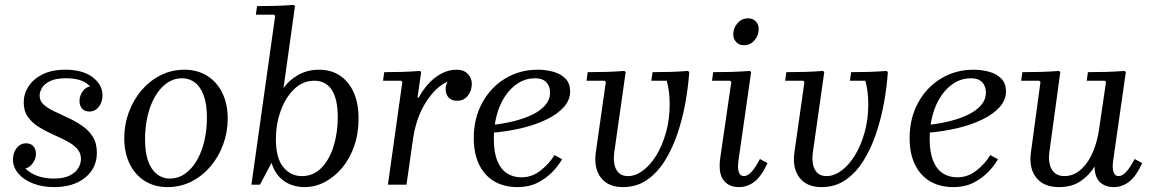

<svg xmlns="http://www.w3.org/2000/svg" viewBox="-20 -755 4710 785"><path d="M202 10Q154 10 116 -4.5Q78 -19 55.5 -45Q33 -71 33 -103Q33 -130 48 -149.5Q63 -169 87 -169Q106 -169 116.5 -157Q127 -145 127 -126Q127 -104 111.5 -84.5Q96 -65 72 -65Q53 -65 47 -77Q41 -89 41 -103H68Q68 -72 106.5 -48.5Q145 -25 200 -25Q241 -25 265.5 -37.5Q290 -50 300.5 -68.5Q311 -87 311 -105Q311 -131 294 -148.5Q277 -166 250.5 -179.5Q224 -193 194 -206.5Q164 -220 137.5 -236.5Q111 -253 94 -277Q77 -301 77 -336Q77 -371 96.5 -401.5Q116 -432 154 -451Q192 -470 247 -470Q318 -470 358.5 -439.5Q399 -409 399 -365Q399 -338 384 -318.5Q369 -299 345 -299Q326 -299 315.5 -311Q305 -323 305 -342Q305 -365 320 -384Q335 -403 360 -403Q380 -403 385.5 -391Q391 -379 391 -365H364Q364 -392 335 -413.5Q306 -435 250 -435Q207 -435 183.5 -423Q160 -411 151 -394.5Q142 -378 142 -364Q142 -342 159 -327Q176 -312 202.5 -299.5Q229 -287 259 -273Q289 -259 315.5 -241Q342 -223 359 -196.5Q376 -170 376 -131Q376 -88 354 -56.5Q332 -25 293 -7.5Q254 10 202 10Z M734 -470Q787 -470 827 -445Q867 -420 889 -375Q911 -330 911 -270Q911 -215 892.5 -164.5Q874 -114 841 -75Q808 -36 763 -13Q718 10 665 10Q612 10 572 -15Q532 -40 510 -85.5Q488 -131 488 -190Q488 -245 506.5 -295.5Q525 -346 558 -385Q591 -424 636 -447Q681 -470 734 -470ZM674 -25Q709 -25 737 -45Q765 -65 785 -99.5Q805 -134 815.5 -179Q826 -224 826 -274Q826 -329 813 -364.5Q800 -400 777 -417.5Q754 -435 725 -435Q690 -435 662 -415Q634 -395 614 -360.5Q594 -326 583.5 -281Q573 -236 573 -186Q573 -131 586 -95.5Q599 -60 622 -42.5Q645 -25 674 -25Z M1008 0 1105 -690 1100 -695H1026L1031 -730Q1070 -730 1105.5 -731Q1141 -732 1181 -735L1186 -730L1139 -394Q1162 -428 1200 -449Q1238 -470 1284 -470Q1333 -470 1369 -446.5Q1405 -423 1425.5 -378.5Q1446 -334 1446 -270Q1446 -209 1428 -157.5Q1410 -106 1378.5 -68.5Q1347 -31 1307.5 -10.5Q1268 10 1224 10Q1197 10 1170.5 0.5Q1144 -9 1123 -30.5Q1102 -52 1090 -89L1043 0ZM1108 -186Q1108 -109 1138 -72Q1168 -35 1214 -35Q1262 -35 1295 -69.5Q1328 -104 1344.5 -159Q1361 -214 1361 -275Q1361 -350 1336.5 -387.5Q1312 -425 1265 -425Q1218 -425 1182.5 -390.5Q1147 -356 1127.5 -301.5Q1108 -247 1108 -186Z M1566 0 1625 -420 1620 -425H1546L1551 -460Q1590 -460 1623.5 -461Q1657 -462 1697 -465L1702 -460L1687 -356H1692Q1706 -383 1729 -409.5Q1752 -436 1782.5 -453Q1813 -470 1847 -470Q1876 -470 1892.5 -453Q1909 -436 1909 -412Q1909 -385 1893 -364Q1877 -343 1849 -343Q1827 -343 1814.5 -356Q1802 -369 1802 -391Q1802 -405 1810 -421Q1764 -402 1723.5 -340.5Q1683 -279 1669 -190L1642 0Z M2096 10Q2041 10 2001 -13.5Q1961 -37 1939 -82Q1917 -127 1917 -190Q1917 -271 1951.5 -334.5Q1986 -398 2045.5 -434Q2105 -470 2179 -470Q2212 -470 2242.5 -461.5Q2273 -453 2292 -433.5Q2311 -414 2311 -381Q2311 -346 2285 -317Q2259 -288 2213.5 -266Q2168 -244 2110 -230.5Q2052 -217 1989 -212V-244Q2039 -249 2082.5 -260Q2126 -271 2159 -287.5Q2192 -304 2210.5 -326.5Q2229 -349 2229 -376Q2229 -403 2213.5 -419Q2198 -435 2168 -435Q2131 -435 2100 -416Q2069 -397 2046 -363Q2023 -329 2011 -284.5Q1999 -240 1999 -188Q1999 -132 2013.5 -97Q2028 -62 2053.5 -46Q2079 -30 2112 -30Q2155 -30 2190.5 -58Q2226 -86 2247 -121L2278 -104Q2263 -77 2237.5 -51Q2212 -25 2177 -7.5Q2142 10 2096 10Z M2793 -465 2798 -460Q2794 -401 2782.5 -336.5Q2771 -272 2750.5 -210.5Q2730 -149 2699 -99Q2668 -49 2625.5 -19.5Q2583 10 2527 10Q2466 10 2436.5 -29Q2407 -68 2416 -132L2457 -420L2452 -425H2378L2383 -460Q2422 -460 2457.5 -461Q2493 -462 2533 -465L2538 -460L2491 -129Q2488 -105 2492 -83.5Q2496 -62 2509.5 -48.5Q2523 -35 2548 -35Q2578 -35 2608.5 -57.5Q2639 -80 2663.5 -120Q2688 -160 2703 -213.5Q2718 -267 2718 -329Q2718 -355 2715 -379.5Q2712 -404 2706 -425H2643L2648 -460Q2687 -460 2720 -461Q2753 -462 2793 -465Z M3087 -105 3118 -88Q3093 -34 3064.5 -12Q3036 10 3001 10Q2960 10 2938 -18.5Q2916 -47 2925 -111L2970 -420L2965 -425H2891L2896 -460Q2935 -460 2970.5 -461Q3006 -462 3046 -465L3051 -460L2999 -97Q2995 -66 3001 -50.5Q3007 -35 3021 -35Q3038 -35 3054.5 -54.5Q3071 -74 3087 -105ZM3021 -570Q3002 -570 2990 -583Q2978 -596 2978 -614Q2978 -640 2995 -660Q3012 -680 3039 -680Q3059 -680 3070.5 -667Q3082 -654 3082 -636Q3082 -611 3065 -590.5Q3048 -570 3021 -570Z M3605 -465 3610 -460Q3606 -401 3594.5 -336.5Q3583 -272 3562.5 -210.5Q3542 -149 3511 -99Q3480 -49 3437.5 -19.5Q3395 10 3339 10Q3278 10 3248.5 -29Q3219 -68 3228 -132L3269 -420L3264 -425H3190L3195 -460Q3234 -460 3269.5 -461Q3305 -462 3345 -465L3350 -460L3303 -129Q3300 -105 3304 -83.5Q3308 -62 3321.5 -48.5Q3335 -35 3360 -35Q3390 -35 3420.5 -57.5Q3451 -80 3475.5 -120Q3500 -160 3515 -213.5Q3530 -267 3530 -329Q3530 -355 3527 -379.5Q3524 -404 3518 -425H3455L3460 -460Q3499 -460 3532 -461Q3565 -462 3605 -465Z M3878 10Q3823 10 3783 -13.5Q3743 -37 3721 -82Q3699 -127 3699 -190Q3699 -271 3733.5 -334.5Q3768 -398 3827.5 -434Q3887 -470 3961 -470Q3994 -470 4024.5 -461.5Q4055 -453 4074 -433.5Q4093 -414 4093 -381Q4093 -346 4067 -317Q4041 -288 3995.5 -266Q3950 -244 3892 -230.5Q3834 -217 3771 -212V-244Q3821 -249 3864.5 -260Q3908 -271 3941 -287.5Q3974 -304 3992.5 -326.5Q4011 -349 4011 -376Q4011 -403 3995.5 -419Q3980 -435 3950 -435Q3913 -435 3882 -416Q3851 -397 3828 -363Q3805 -329 3793 -284.5Q3781 -240 3781 -188Q3781 -132 3795.5 -97Q3810 -62 3835.5 -46Q3861 -30 3894 -30Q3937 -30 3972.5 -58Q4008 -86 4029 -121L4060 -104Q4045 -77 4019.5 -51Q3994 -25 3959 -7.5Q3924 10 3878 10Z M4619 -105 4650 -88Q4625 -34 4596.5 -12Q4568 10 4533 10Q4499 10 4477.5 -10Q4456 -30 4455 -74Q4435 -40 4399 -15Q4363 10 4310 10Q4247 10 4216.5 -29Q4186 -68 4195 -132L4234 -420L4229 -425H4155L4160 -460Q4199 -460 4234.5 -461Q4270 -462 4310 -465L4315 -460L4270 -130Q4267 -107 4271.5 -85Q4276 -63 4291 -49Q4306 -35 4332 -35Q4384 -35 4422.5 -87.5Q4461 -140 4474 -229L4502 -420L4497 -425H4423L4428 -460Q4467 -460 4502.5 -461Q4538 -462 4578 -465L4583 -460L4531 -97Q4527 -66 4533 -50.5Q4539 -35 4553 -35Q4570 -35 4586.5 -54.5Q4603 -74 4619 -105Z"/></svg>

Font: Brygada 1918
Style: Italic
Weight: 400
Italic angle: -8°
Designer: Mateusz Machalski | Borys Kosmynka | Przemek Hoffer
Foundry: NIEPODLEGLA 2018
Version: Version 3.006